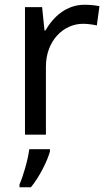

<svg xmlns="http://www.w3.org/2000/svg" viewBox="-20 -566 453 807"><path d="M335 -546C260 -546 205 -497 171 -438H167L157 -536H85V0H173V-286C173 -394 246 -466 329 -466C347 -466 370 -463 387 -459L398 -540C380 -544 355 -546 335 -546ZM190 70V61H103C98 104 77 176 62 209V221H110C146 178 181 106 190 70Z"/></svg>

Font: Noto Sans Tifinagh Agraw Imazighen
Style: Regular
Weight: 400
Designer: JamraPatel
Foundry: JamraPatel LLC
Version: Version 2.006